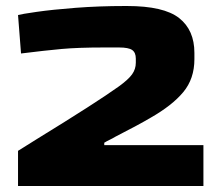

<svg xmlns="http://www.w3.org/2000/svg" viewBox="-20 -619 717 639"><path d="M40 -117 104 -157Q301 -278 375 -331Q407 -354 419.5 -371.5Q432 -389 432 -410V-424Q432 -444 420 -452.5Q408 -461 376 -461H326Q240 -461 185 -456Q130 -451 50 -441L40 -569Q50 -572 102 -579.5Q154 -587 232 -593Q310 -599 396 -599H403Q525 -599 576 -559Q627 -519 627 -443V-422Q627 -357 590 -312.5Q553 -268 481 -227Q444 -205 364 -164Q354 -158 344.5 -153.5Q335 -149 327 -144V-136H657V0H40Z"/></svg>

Font: Gold Bold
Style: Regular
Weight: 400
Designer: jaiki
Version: Version 1.000